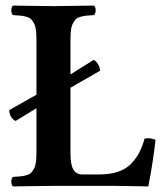

<svg xmlns="http://www.w3.org/2000/svg" viewBox="-20 -667 601 689"><path d="M110.8 -278.8 36.1 -232.9Q26.4 -237.3 19.8 -248Q13.2 -258.8 13.2 -272L110.8 -327.1V-522.9Q110.8 -543.9 109.1 -558.3Q107.4 -572.8 102.3 -582.5Q97.2 -592.3 91.8 -597.9Q86.4 -603.5 75.2 -606.7Q64 -609.9 54.2 -610.8Q44.4 -611.8 26.9 -612.8Q20.5 -617.2 20.5 -629.9Q20.5 -642.6 26.9 -647Q35.6 -647 93.5 -646Q151.4 -645 172.9 -645Q179.2 -645 316.9 -647Q323.2 -642.6 323.2 -629.9Q323.2 -617.2 316.9 -612.8Q299.3 -611.8 289.6 -610.8Q279.8 -609.9 268.6 -606.7Q257.3 -603.5 252 -597.9Q246.6 -592.3 241.5 -582.5Q236.3 -572.8 234.6 -558.3Q232.9 -543.9 232.9 -522.9V-399.9L315.9 -452.1Q326.2 -447.3 332.5 -435.5Q338.9 -423.8 338.9 -413.1L232.9 -352.1V-117.2Q232.9 -75.7 243.4 -58.3Q253.9 -41 274.9 -41H335.9Q374.5 -41 403.1 -50.5Q431.6 -60.1 450 -78.9Q468.3 -97.7 479.5 -119.1Q490.7 -140.6 499 -169.9Q521 -173.3 538.1 -165Q528.8 -82 512.2 2Q510.3 2 459.7 1Q409.2 0 393.1 0H172.9Q151.9 0 93.5 1Q35.2 2 26.9 2Q20.5 -2.4 20.5 -15.1Q20.5 -27.8 26.9 -32.2Q44.4 -33.2 54.2 -34.2Q64 -35.2 75.2 -38.3Q86.4 -41.5 91.8 -47.1Q97.2 -52.7 102.3 -62.5Q107.4 -72.3 109.1 -86.7Q110.8 -101.1 110.8 -122.1Z"/></svg>

Font: Common Serif SemiBold
Style: Regular
Weight: 600
Designer: Philipp H. Poll, Khaled Hosny
Foundry: Stefan Peev, Context Ltd.
Version: Version 1.026